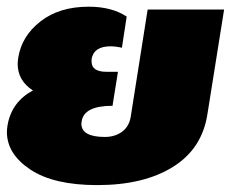

<svg xmlns="http://www.w3.org/2000/svg" viewBox="-22 -528 688 565"><path d="M-1.7 -140Q-1.7 -146.7 0 -158.3Q11.7 -228.3 75 -261.7Q30 -290.8 30 -340Q30 -345 31.7 -358.3Q41.7 -421.7 97.1 -465Q152.5 -508.3 239.2 -508.3Q306.7 -508.3 350.8 -479.2L336.7 -387.5Q318.3 -391.7 303.3 -391.7Q254.2 -391.7 247.5 -354.2V-346.7Q247.5 -316.7 291.7 -316.7H325L322.5 -300L311.7 -233.3L309.2 -216.7Q225 -216.7 218.3 -170.8Q218.3 -170 217.9 -167.5Q217.5 -165 217.5 -164.2Q217.5 -125 286.7 -125Q315.8 -125 336.7 -140Q357.5 -155 362.5 -183.3L412.5 -500H637.5L588.3 -191.7Q572.5 -90 486.7 -36.7Q400.8 16.7 264.2 16.7Q135.8 16.7 67.1 -29.2Q-1.7 -75 -1.7 -140Z"/></svg>

Font: BoonTook
Style: Italic
Weight: 400
Italic angle: -9°
Designer: Sungsit Sawaiwan
Foundry: FontUni
Version: Version 3.0